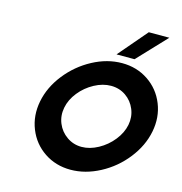

<svg xmlns="http://www.w3.org/2000/svg" viewBox="-129 -1028 1096 1155"><g transform="rotate(15 418.5 -450.5)"><path d="M131 -340Q149 -432 213 -513Q277 -594 367 -642Q457 -690 549 -690Q641 -690 712.5 -642Q784 -594 816.5 -513Q849 -432 831 -340Q813 -248 749.5 -167Q686 -86 595.5 -38Q505 10 413 10Q321 10 249.5 -38Q178 -86 145.5 -167Q113 -248 131 -340ZM681 -341Q691 -392 672 -438.5Q653 -485 612.5 -513Q572 -541 520 -541Q469 -541 417 -513Q365 -485 328 -439Q291 -393 281 -341Q271 -289 290 -243Q309 -197 350 -168.5Q391 -140 442 -140Q493 -140 545 -168.5Q597 -197 634 -243.5Q671 -290 681 -341ZM655 -911H783L614 -732H502Z"/></g></svg>

Font: Teachers[wght] Italic
Style: Regular
Weight: 400
Designer: Alfredo Marco Pradil & Chank Diesel
Version: Version 1.000;Glyphs 3.1.2 (3151)